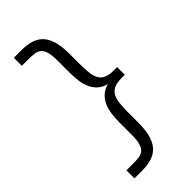

<svg xmlns="http://www.w3.org/2000/svg" viewBox="-250 -777 885 885"><g transform="rotate(-45 193.0 -334.0)"><path d="M244.1 -109.9Q244.1 -64.5 235.8 -32.5Q227.5 -0.5 210 20Q192.4 40.5 164.8 49.8Q137.2 59.1 99.1 59.1H49.8V6.8H91.8Q114.3 6.8 131.3 4.6Q148.4 2.4 159.9 -7.3Q171.4 -17.1 177.2 -37.1Q183.1 -57.1 183.1 -92.8V-171.9Q183.1 -199.2 186.5 -225.6Q189.9 -252 199.7 -273.9Q209.5 -295.9 226.6 -311.8Q243.7 -327.6 271 -335Q243.2 -341.8 225.8 -357.9Q208.5 -374 199 -396Q189.5 -418 186.3 -444.3Q183.1 -470.7 183.1 -498V-575.2Q183.1 -610.8 177.2 -630.9Q171.4 -650.9 159.9 -660.6Q148.4 -670.4 131.3 -672.6Q114.3 -674.8 91.8 -674.8H49.8V-727.1H99.1Q137.2 -727.1 164.8 -717.8Q192.4 -708.5 210 -688Q227.5 -667.5 235.8 -635.5Q244.1 -603.5 244.1 -558.1V-498Q244.1 -461.9 246.8 -435.8Q249.5 -409.7 259 -392.8Q268.6 -376 286.9 -367.9Q305.2 -359.9 336.9 -359.9H356V-310.1H336.9Q306.2 -310.1 287.8 -302.2Q269.5 -294.4 259.8 -277.8Q250 -261.2 247.1 -235.4Q244.1 -209.5 244.1 -172.9Z"/></g></svg>

Font: Syncopate
Style: Regular
Weight: 300
Width: 7
Designer: Astigmatic (AOETI)
Foundry: Astigmatic (AOETI)
Version: Version 001.000